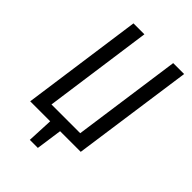

<svg xmlns="http://www.w3.org/2000/svg" viewBox="-244 -785 1031 1031"><g transform="rotate(45 271.0 -270.0)"><path d="M522.9 -688 425.8 0H269L248 147.9H187L193.8 0H42L138.2 -688H221.2L134.8 -68.8H353L439.9 -688Z"/></g></svg>

Font: Fira Sans Compressed Book
Style: Italic
Weight: 350
Width: 3
Italic angle: -8°
Designer: Carrois Corporate & Edenspiekermann AG
Foundry: Carrois Corporate GbR & Edenspiekermann AG
Version: Version 4.203;PS 004.203;hotconv 1.0.88;makeotf.lib2.5.64775